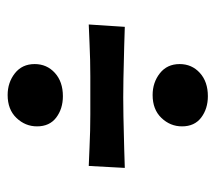

<svg xmlns="http://www.w3.org/2000/svg" viewBox="-50 -570 551 490"><g transform="rotate(-90 225.0 -324.5)"><path d="M148 -135Q148 -165 169.5 -187.5Q191 -210 228 -210Q260 -210 283.5 -191.5Q307 -173 307 -141Q307 -110 284.5 -89.5Q262 -69 225 -69Q193 -69 170.5 -86Q148 -103 148 -135ZM148 -505Q148 -535 169.5 -557.5Q191 -580 228 -580Q260 -580 283.5 -561.5Q307 -543 307 -511Q307 -480 284.5 -459.5Q262 -439 225 -439Q193 -439 170.5 -456Q148 -473 148 -505ZM402 -281Q375 -282 353.5 -282.5Q332 -283 311.5 -283.5Q291 -284 270 -284.5Q249 -285 222 -285Q195 -285 173.5 -284.5Q152 -284 132 -283.5Q112 -283 90.5 -282.5Q69 -282 42 -281L47 -373Q74 -372 95 -371Q116 -370 136.5 -369.5Q157 -369 178.5 -369Q200 -369 227 -369Q254 -369 275.5 -369Q297 -369 317.5 -369.5Q338 -370 359.5 -371Q381 -372 408 -373Z"/></g></svg>

Font: Cantora One
Style: Regular
Weight: 400
Designer: Pablo Impallari, Rodrigo Fuenzalida
Foundry: Pablo Impallari
Version: Version 1.002; ttfautohint (v0.8) -G 200 -r 50